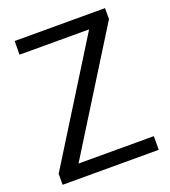

<svg xmlns="http://www.w3.org/2000/svg" viewBox="-134 -828 817 925"><g transform="rotate(-20 274.5 -365.0)"><path d="M511 -730V-674L135 -70H521V0H28V-56L404 -660H47L48 -730Z"/></g></svg>

Font: Sintony
Style: Regular
Weight: 400
Version: Version 001.001